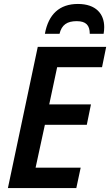

<svg xmlns="http://www.w3.org/2000/svg" viewBox="-20 -951 557 971"><path d="M207 -780H281C292 -826 320 -844 368 -844C415 -844 434 -823 434 -780H504C506 -791 507 -802 507 -814C507 -880 466 -931 374 -931C281 -931 225 -879 207 -780ZM20 0H366L388 -103H160L207 -320H419L440 -423H229L269 -611H496L517 -714H171Z"/></svg>

Font: Noto Sans SemiCondensed SemiBold
Style: Italic
Weight: 600
Width: 4
Italic angle: -12°
Designer: Monotype Design Team
Foundry: Monotype Imaging Inc.
Version: Version 2.013